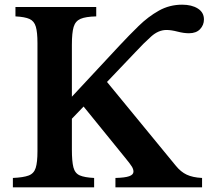

<svg xmlns="http://www.w3.org/2000/svg" viewBox="-20 -800 891 820"><path d="M35 0V-40Q80 -42 102.5 -50.5Q125 -59 132.5 -83Q140 -107 140 -154V-616Q140 -662 133 -686Q126 -710 106 -719Q86 -728 46 -730V-770H391V-730Q346 -729 324 -719.5Q302 -710 294.5 -685Q287 -660 287 -609V-387L490 -605Q531 -649 572 -689Q613 -729 658.5 -754.5Q704 -780 758 -780Q799 -780 825 -763.5Q851 -747 851 -717Q851 -693 834.5 -675.5Q818 -658 787 -658Q765 -658 738 -665Q711 -672 691 -672Q657 -672 626 -644.5Q595 -617 557 -576L437 -450L731 -92Q752 -66 777.5 -54Q803 -42 843 -40V0H473V-40Q514 -41 532 -47.5Q550 -54 550 -67Q550 -77 543.5 -88Q537 -99 514 -127L337 -345L287 -293V-161Q287 -111 293.5 -85.5Q300 -60 320.5 -51Q341 -42 382 -40V0Z"/></svg>

Font: Libre Baskerville
Style: Bold
Weight: 700
Designer: Pablo Impallari, Rodrigo Fuenzalida
Foundry: Pablo Impallari, Rodrigo Fuenzalida
Version: Version 1.051; ttfautohint (v1.8.4.7-5d5b)